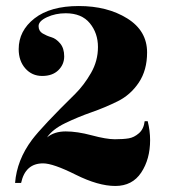

<svg xmlns="http://www.w3.org/2000/svg" viewBox="-20 -607 568 637"><path d="M478 -142Q478 -79 448.5 -34.5Q419 10 362.5 10Q306 10 231 -27.5Q156 -65 123 -65Q64 -65 50 0H30Q36 -76 86 -143Q120 -188 230 -296Q259 -325 282 -365Q305 -405 305 -451Q305 -497 278 -530Q251 -563 198 -563Q164 -563 136 -550Q108 -537 108 -520.5Q108 -504 121.5 -496Q135 -488 150.5 -483.5Q166 -479 179.5 -463Q193 -447 193 -420Q193 -393 173.5 -374Q154 -355 120 -355Q86 -355 64 -380Q42 -405 42 -444Q42 -505 94.5 -546Q147 -587 241.5 -587Q336 -587 402 -546Q468 -505 468 -433Q468 -374 440.5 -333Q413 -292 370.5 -271Q328 -250 283.5 -234.5Q239 -219 196.5 -198.5Q154 -178 136 -151Q160 -171 198 -171Q236 -171 284.5 -158Q333 -145 361 -145Q389 -145 407 -148Q425 -151 441 -165Q457 -179 460 -205H470Q478 -173 478 -142Z"/></svg>

Font: Rozha One
Style: Regular
Weight: 400
Designer: Tim Donaldson, Indian Type Foundry
Foundry: Indian Type Foundry
Version: Version 1.300;PS 1.0;hotconv 1.0.78;makeotf.lib2.5.61930; tt